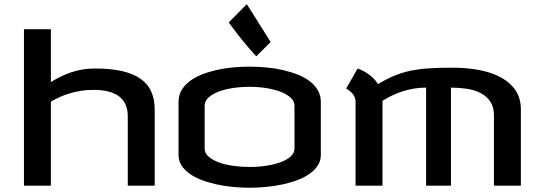

<svg xmlns="http://www.w3.org/2000/svg" viewBox="-20 -882 2578 912"><path d="M431.6 -556.6Q506.8 -556.6 560.5 -544.2Q614.3 -531.7 648.7 -507.1Q683.1 -482.4 699 -445.8Q714.8 -409.2 714.8 -360.4V0H586.9V-330.1Q586.9 -357.4 579.6 -377.2Q572.3 -397 559.8 -410.9Q547.4 -424.8 530.8 -433.6Q514.2 -442.4 496.3 -447Q478.5 -451.7 460 -453.4Q441.4 -455.1 424.8 -455.1Q393.6 -455.1 365.2 -450.7Q336.9 -446.3 311.5 -438.7Q286.1 -431.2 263.7 -420.9Q241.2 -410.6 221.7 -399.4V0H93.8V-743.2H221.7V-492.2Q244.1 -505.9 267.6 -517.6Q291 -529.3 316.7 -538.1Q342.3 -546.9 370.8 -551.8Q399.4 -556.6 431.6 -556.6Z M1165 -565.4Q1206.1 -565.4 1247.1 -561.5Q1288.1 -557.6 1325.7 -548.8Q1363.3 -540 1396 -526.9Q1428.7 -513.7 1452.6 -495.1Q1476.6 -476.6 1490.2 -452.4Q1503.9 -428.2 1503.9 -398.4V-145.5Q1503.9 -119.1 1490.2 -97.2Q1476.6 -75.2 1452.6 -57.9Q1428.7 -40.5 1396 -27.8Q1363.3 -15.1 1325.7 -6.8Q1288.1 1.5 1247.1 5.6Q1206.1 9.8 1165 9.8Q1124.5 9.8 1083.7 5.6Q1043 1.5 1005.6 -6.8Q968.3 -15.1 935.8 -27.8Q903.3 -40.5 879.4 -57.9Q855.5 -75.2 841.8 -96.9Q828.1 -118.7 828.1 -145.5V-398.4Q828.1 -428.2 841.8 -452.4Q855.5 -476.6 879.4 -495.1Q903.3 -513.7 935.8 -526.9Q968.3 -540 1005.6 -548.8Q1043 -557.6 1083.7 -561.5Q1124.5 -565.4 1165 -565.4ZM952.1 -176.8Q952.1 -154.3 970.9 -137.9Q989.7 -121.6 1019.8 -110.6Q1049.8 -99.6 1087.9 -94.2Q1126 -88.9 1165 -88.9Q1206.1 -88.9 1244.6 -94.7Q1283.2 -100.6 1313 -111.6Q1342.8 -122.6 1360.8 -138.9Q1378.9 -155.3 1378.9 -176.8V-379.9Q1378.9 -400.9 1360.8 -417.7Q1342.8 -434.6 1313 -446Q1283.2 -457.5 1244.6 -463.6Q1206.1 -469.7 1165 -469.7Q1126 -469.7 1087.9 -464.1Q1049.8 -458.5 1019.8 -447.3Q989.7 -436 970.9 -419.2Q952.1 -402.3 952.1 -379.9ZM1265.6 -682.6 1197.3 -614.3Q1169.4 -645 1145.5 -673.6Q1121.6 -702.1 1104 -725.1Q1083.5 -752 1066.4 -775.4L1152.3 -862.3Z M2127 -560.5Q2202.1 -560.5 2262.7 -548.1Q2323.2 -535.6 2365.7 -510.7Q2408.2 -485.8 2431.2 -449Q2454.1 -412.1 2454.1 -363.3V0H2326.2V-334Q2326.2 -374.5 2308.6 -400.1Q2291 -425.8 2262.2 -440.4Q2233.4 -455.1 2196.8 -460.4Q2160.2 -465.8 2122.1 -465.8V0H2003.9V-465.8Q1972.2 -465.8 1943.1 -460.7Q1914.1 -455.6 1888.2 -446.8Q1862.3 -438 1839.4 -426.8Q1816.4 -415.5 1796.9 -403.3V0H1668.9V-403.3Q1667 -418.9 1659.9 -429.7Q1652.8 -440.4 1644.5 -447.3Q1635.3 -455.6 1624 -460.9L1678.7 -556.6Q1696.8 -550.3 1714.4 -540Q1729.5 -531.2 1746.1 -517.1Q1762.7 -502.9 1775.4 -482.4Q1814.9 -506.3 1851.6 -521.7Q1888.2 -537.1 1928.7 -545.7Q1969.2 -554.2 2017.1 -557.4Q2064.9 -560.5 2127 -560.5Z"/></svg>

Font: Revalia
Style: Regular
Weight: 400
Designer: Johan Kallas, Mihkel Virkus
Foundry: Johan Kallas, Mihkel Virkus
Version: Version 1.001